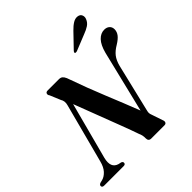

<svg xmlns="http://www.w3.org/2000/svg" viewBox="-250 -1078 1253 1253"><g transform="rotate(-45 376.0 -452.0)"><path d="M129 -126.5Q110 -49 166 -33L185 -29Q197.5 -24.5 197.5 -14.5Q197.5 0 179.5 0H1.5Q-18 0 -18 -14Q-18 -25.5 -2.5 -30.5L16 -35Q40.5 -41.5 62 -64.8Q83.5 -88 94 -130L202 -540.5Q211 -571.5 195.5 -595.5L165 -668.5Q156.5 -679 160 -689.5Q163.5 -700 178.5 -700H281.5Q298 -700 307.2 -692.5Q316.5 -685 324 -668Q374.5 -525 423.2 -406.8Q472 -288.5 514.5 -178.5L619 -607.5Q634 -664.5 660.2 -692Q686.5 -719.5 719.5 -719.5Q742.5 -719.5 756.2 -707Q770 -694.5 770 -673Q769.5 -650 755 -631Q740.5 -612 708 -592Q673 -571.5 653.8 -546.8Q634.5 -522 624 -481.5L545 -152Q541.5 -139 541.5 -129.8Q541.5 -120.5 547 -107L573 -30Q578 -17.5 573.5 -8.8Q569 0 556.5 0H434.5Q409.5 0 410 -28Q411 -54 399.5 -78Q382.5 -127.5 355.2 -199.2Q328 -271 296.2 -353.8Q264.5 -436.5 233 -519.5ZM572.5 -856.5Q595.5 -880.5 616.8 -893.5Q638 -906.5 658.5 -903.5Q679 -900.5 685.5 -884.5Q692 -868.5 685 -852Q676 -828.5 655.2 -815Q634.5 -801.5 607 -791.5L494 -746Q489 -744.5 484 -744.8Q479 -745 477 -748Q474 -754 484 -764.5Z"/></g></svg>

Font: Fraunces 72pt S000 SemiBold
Style: Italic
Weight: 600
Italic angle: -16°
Version: Version 1.000; ttfautohint (v1.8.3)